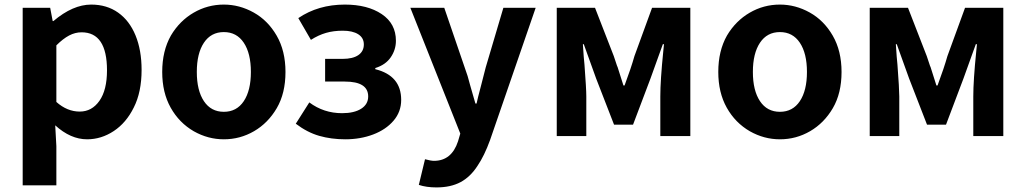

<svg xmlns="http://www.w3.org/2000/svg" viewBox="-20 -594 4477 838"><path d="M79 -560H199L210 -502H213Q298 -574 378 -574Q446 -574 495.5 -539Q545 -504 571.5 -439.5Q598 -375 598 -289Q598 -192 564 -125Q531 -58 476.5 -22Q422 14 360 14Q288 14 221 -47L226 44V215H79ZM447 -287Q447 -453 336 -453Q308 -453 281.5 -439Q255 -425 226 -396V-149Q273 -107 328 -107Q381 -107 414 -154Q447 -201 447 -287Z M826 -21Q762 -58 725 -124Q688 -190 688 -280Q688 -372 726 -439Q764 -503 825 -538.5Q886 -574 957 -574Q1025 -574 1087 -539.5Q1149 -505 1187.5 -438.5Q1226 -372 1226 -280Q1226 -187 1188 -122Q1150 -57 1089 -21.5Q1028 14 957 14Q888 14 826 -21ZM1075 -280Q1075 -361 1044 -407.5Q1013 -454 957 -454Q901 -454 870 -407.5Q839 -361 839 -280Q839 -199 870 -152.5Q901 -106 957 -106Q1013 -106 1044 -152.5Q1075 -199 1075 -280Z M1271 -54 1330 -147Q1393 -100 1473 -100Q1526 -100 1556.5 -119.5Q1587 -139 1587 -173Q1587 -238 1485 -238H1399V-337H1475Q1520 -337 1544 -353.5Q1568 -370 1568 -400Q1568 -429 1543.5 -444.5Q1519 -460 1476 -460Q1436 -460 1403 -450.5Q1370 -441 1337 -420L1282 -515Q1369 -574 1485 -574Q1584 -574 1646 -532.5Q1708 -491 1708 -416Q1708 -377 1685.5 -344Q1663 -311 1618 -297V-292Q1731 -264 1731 -158Q1731 -106 1697.5 -67Q1664 -28 1608.5 -7Q1553 14 1487 14Q1426 14 1373.5 -1Q1321 -16 1271 -54Z M1808 213 1835 101Q1861 108 1874 108Q1951 108 1979 23L1989 -11L1771 -560H1919L2008 -300Q2022 -263 2032 -222Q2037 -203 2055 -142H2060Q2064 -162 2080 -222L2100 -300L2177 -560H2318L2119 17Q2094 86 2064 130Q2033 178 1990 201Q1947 224 1885 224Q1841 224 1808 213Z M2410 -560H2577L2659 -349Q2663 -335 2673 -307Q2676 -301 2677.5 -295Q2679 -289 2681 -284L2701 -221H2706Q2735 -299 2749 -349L2826 -560H2993V0H2862V-173Q2862 -243 2875 -371L2878 -401H2873L2846 -326L2819 -251L2743 -50H2660L2582 -251L2555 -326L2528 -401H2524Q2528 -337 2531 -312Q2539 -206 2539 -173V0H2410Z M3253 -21Q3189 -58 3152 -124Q3115 -190 3115 -280Q3115 -372 3153 -439Q3191 -503 3252 -538.5Q3313 -574 3384 -574Q3452 -574 3514 -539.5Q3576 -505 3614.5 -438.5Q3653 -372 3653 -280Q3653 -187 3615 -122Q3577 -57 3516 -21.5Q3455 14 3384 14Q3315 14 3253 -21ZM3502 -280Q3502 -361 3471 -407.5Q3440 -454 3384 -454Q3328 -454 3297 -407.5Q3266 -361 3266 -280Q3266 -199 3297 -152.5Q3328 -106 3384 -106Q3440 -106 3471 -152.5Q3502 -199 3502 -280Z M3776 -560H3943L4025 -349Q4029 -335 4039 -307Q4042 -301 4043.5 -295Q4045 -289 4047 -284L4067 -221H4072Q4101 -299 4115 -349L4192 -560H4359V0H4228V-173Q4228 -243 4241 -371L4244 -401H4239L4212 -326L4185 -251L4109 -50H4026L3948 -251L3921 -326L3894 -401H3890Q3894 -337 3897 -312Q3905 -206 3905 -173V0H3776Z"/></svg>

Font: Merged Yaku Han JP
Style: Bold
Weight: 700
Designer: Ryoko NISHIZUKA 西塚涼子 (kana, bopomofo & ideographs); Paul D. Hunt (Latin, Greek & Cyrillic); Sandoll Communications 산돌커뮤니
Foundry: Adobe
Version: Version 2.004